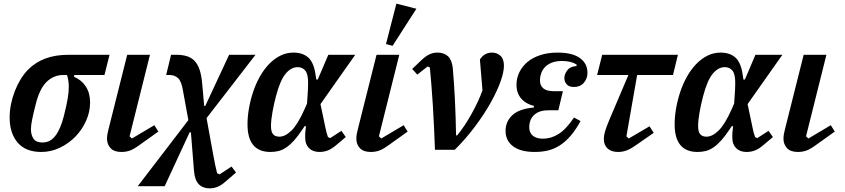

<svg xmlns="http://www.w3.org/2000/svg" viewBox="-20 -823 4641 1055"><path d="M388 -411 387 -401Q429 -383 452 -347Q475 -311 475 -260Q475 -208 453 -159Q431 -110 394 -72Q357 -34 308.5 -11Q260 12 207 12Q121 12 77 -39.5Q33 -91 33 -178Q33 -214 40.5 -251Q48 -288 61.5 -322.5Q75 -357 93.5 -387.5Q112 -418 135 -441Q175 -481 229.5 -501.5Q284 -522 359 -522H582L554 -411ZM213 -40Q257 -40 285.5 -78.5Q314 -117 331 -186Q346 -245 352 -281.5Q358 -318 358 -345Q358 -363 355.5 -380Q353 -397 348 -411H329Q275 -411 236 -373Q197 -335 176 -249Q163 -198 156.5 -165.5Q150 -133 150 -113Q150 -82 164 -61Q178 -40 213 -40Z M850 -100 742 -23Q713 -2 692 5Q671 12 647 12Q607 12 587.5 -9Q568 -30 568 -61Q568 -73 570.5 -87.5Q573 -102 577 -116L679 -522H804L692 -74L705 -62L828 -135Z M1015 -163 985 -327Q977 -376 958.5 -393.5Q940 -411 910 -411H893L920 -522H949Q981 -522 1006 -514.5Q1031 -507 1048.5 -489Q1066 -471 1076.5 -440.5Q1087 -410 1091 -363L1102 -241H1108L1239 -522H1384L1115 -174L1153 35Q1158 63 1163 86Q1168 109 1173 129L1187 135L1252 92L1277 125L1219 175Q1195 196 1174.5 204Q1154 212 1132 212Q1095 212 1072.5 189.5Q1050 167 1046 116L1029 -96H1022L885 200H737Z M1741 -251 1768 -122Q1770 -110 1774 -95.5Q1778 -81 1782 -70L1794 -64L1856 -104L1880 -70L1829 -27Q1802 -4 1780.5 4Q1759 12 1735 12Q1699 12 1678 -9Q1657 -30 1657 -65Q1657 -75 1657 -85Q1657 -95 1659 -108L1661 -130H1654L1642 -112Q1618 -76 1596.5 -52Q1575 -28 1554 -13.5Q1533 1 1511.5 6.5Q1490 12 1466 12Q1340 12 1340 -140Q1340 -182 1348 -227.5Q1356 -273 1370.5 -317Q1385 -361 1407 -400.5Q1429 -440 1457 -469.5Q1485 -499 1519 -516.5Q1553 -534 1593 -534Q1642 -534 1672.5 -508Q1703 -482 1713 -418L1718 -386H1726L1784 -522H1932ZM1515 -72Q1547 -72 1581.5 -105.5Q1616 -139 1653 -222L1667 -254L1670 -298Q1673 -337 1673 -369Q1673 -416 1657.5 -435Q1642 -454 1616 -454Q1579 -454 1549 -417.5Q1519 -381 1496 -293Q1485 -251 1477 -206.5Q1469 -162 1469 -130Q1469 -99 1480.5 -85.5Q1492 -72 1515 -72Z M2220 -100 2112 -23Q2083 -2 2062 5Q2041 12 2017 12Q1977 12 1957.5 -9Q1938 -30 1938 -61Q1938 -73 1940.5 -87.5Q1943 -102 1947 -116L2049 -522H2174L2062 -74L2075 -62L2198 -135ZM2158 -803 2268 -775 2137 -571 2101 -581Z M2370 0Q2368 -60 2365 -122Q2362 -184 2358.5 -243Q2355 -302 2350.5 -355.5Q2346 -409 2342 -452L2330 -458L2273 -413L2245 -444L2294 -491Q2318 -514 2339 -524Q2360 -534 2383 -534Q2420 -534 2441.5 -514Q2463 -494 2468 -449Q2471 -415 2474 -371Q2477 -327 2479.5 -278.5Q2482 -230 2483.5 -179Q2485 -128 2486 -79H2492Q2513 -104 2534 -136Q2555 -168 2573.5 -201.5Q2592 -235 2607 -267.5Q2622 -300 2631 -327L2617 -496Q2641 -534 2683 -534Q2711 -534 2730 -516.5Q2749 -499 2749 -462Q2749 -427 2730 -374Q2711 -321 2676 -258.5Q2641 -196 2591 -129Q2541 -62 2479 0Z M2992 -217Q2949 -217 2923.5 -198.5Q2898 -180 2891 -150Q2888 -136 2888 -124Q2888 -94 2907.5 -77.5Q2927 -61 2964 -61Q3008 -61 3049 -86.5Q3090 -112 3134 -177L3170 -158Q3144 -110 3116 -77.5Q3088 -45 3057.5 -25Q3027 -5 2992.5 3.5Q2958 12 2918 12Q2841 12 2799.5 -19Q2758 -50 2758 -104Q2758 -155 2795 -190Q2832 -225 2913 -232L2914 -241Q2869 -252 2843.5 -282Q2818 -312 2818 -357Q2818 -394 2834 -426.5Q2850 -459 2879 -483Q2908 -507 2950 -520.5Q2992 -534 3044 -534Q3125 -534 3166.5 -504Q3208 -474 3208 -423Q3208 -391 3188 -368Q3168 -345 3133 -345Q3107 -345 3094 -359.5Q3081 -374 3081 -394Q3081 -415 3097 -436.5Q3113 -458 3148 -460V-469Q3131 -479 3111.5 -483.5Q3092 -488 3066 -488Q3020 -488 2989.5 -467Q2959 -446 2950 -408Q2947 -394 2947 -380Q2947 -353 2965.5 -337.5Q2984 -322 3021 -322H3073L3048 -217Z M3289 -522H3705L3678 -411H3481L3422 -74L3435 -62L3549 -129L3572 -93L3471 -23Q3442 -3 3420.5 4.5Q3399 12 3377 12Q3339 12 3318.5 -7Q3298 -26 3298 -59Q3298 -77 3304 -99Q3310 -121 3328 -164L3433 -411H3261Z M4088 -251 4115 -122Q4117 -110 4121 -95.5Q4125 -81 4129 -70L4141 -64L4203 -104L4227 -70L4176 -27Q4149 -4 4127.5 4Q4106 12 4082 12Q4046 12 4025 -9Q4004 -30 4004 -65Q4004 -75 4004 -85Q4004 -95 4006 -108L4008 -130H4001L3989 -112Q3965 -76 3943.5 -52Q3922 -28 3901 -13.5Q3880 1 3858.5 6.5Q3837 12 3813 12Q3687 12 3687 -140Q3687 -182 3695 -227.5Q3703 -273 3717.5 -317Q3732 -361 3754 -400.5Q3776 -440 3804 -469.5Q3832 -499 3866 -516.5Q3900 -534 3940 -534Q3989 -534 4019.5 -508Q4050 -482 4060 -418L4065 -386H4073L4131 -522H4279ZM3862 -72Q3894 -72 3928.5 -105.5Q3963 -139 4000 -222L4014 -254L4017 -298Q4020 -337 4020 -369Q4020 -416 4004.5 -435Q3989 -454 3963 -454Q3926 -454 3896 -417.5Q3866 -381 3843 -293Q3832 -251 3824 -206.5Q3816 -162 3816 -130Q3816 -99 3827.5 -85.5Q3839 -72 3862 -72Z M4567 -100 4459 -23Q4430 -2 4409 5Q4388 12 4364 12Q4324 12 4304.5 -9Q4285 -30 4285 -61Q4285 -73 4287.5 -87.5Q4290 -102 4294 -116L4396 -522H4521L4409 -74L4422 -62L4545 -135Z"/></svg>

Font: IBM Plex Serif SmBld
Style: Italic
Weight: 600
Italic angle: -14°
Designer: Mike Abbink, Paul van der Laan, Pieter van Rosmalen
Foundry: Bold Monday
Version: Version 3.001